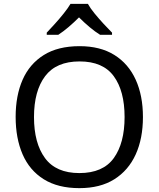

<svg xmlns="http://www.w3.org/2000/svg" viewBox="-20 -964 821 994"><path d="M720 -358Q720 -247 682.5 -164.5Q645 -82 572 -36Q499 10 391 10Q280 10 206.5 -36Q133 -82 97 -165Q61 -248 61 -359Q61 -469 97 -551Q133 -633 206.5 -679Q280 -725 392 -725Q499 -725 572 -679.5Q645 -634 682.5 -551.5Q720 -469 720 -358ZM156 -358Q156 -223 213 -145.5Q270 -68 391 -68Q513 -68 569 -145.5Q625 -223 625 -358Q625 -493 569 -569.5Q513 -646 392 -646Q271 -646 213.5 -569.5Q156 -493 156 -358ZM435 -944Q447 -922 469.5 -894.5Q492 -867 516.5 -840.5Q541 -814 560 -795V-784H498Q472 -800 444 -823.5Q416 -847 389 -874Q362 -847 335 -824Q308 -801 282 -784H222V-795Q241 -815 264.5 -841Q288 -867 310 -894.5Q332 -922 345 -944Z"/></svg>

Font: Noto Sans Adlam Unjoined
Style: Regular
Weight: 400
Designer: Mark Jamra, Neil Patel
Foundry: JamraPatel LLC
Version: Version 3.001